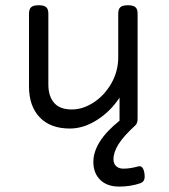

<svg xmlns="http://www.w3.org/2000/svg" viewBox="-20 -476 640 727"><path d="M501 -424.3V-26.9Q501 -9.3 492.7 -1.5Q448.7 38.6 429.2 69.3Q409.7 100.1 409.7 127Q409.7 144 419.9 153.3Q430.2 162.6 447.3 162.6Q472.7 162.6 502.4 154.3Q506.3 153.3 507.8 153.3Q522.5 153.3 526.9 179.7Q527.8 188.5 527.8 191.9Q527.8 202.6 523.7 208.7Q519.5 214.8 511.2 217.8Q474.6 230.5 431.2 230.5Q385.7 230.5 359.6 205.1Q333.5 179.7 333.5 137.2Q333.5 60.5 432.6 -19V-106.4Q399.4 -55.2 348.1 -22.2Q296.9 10.7 244.6 10.7Q170.9 10.7 130.4 -31.7Q89.8 -74.2 89.8 -148.4V-424.3Q89.8 -441.4 97.9 -448.7Q106 -456.1 126 -456.1H127Q147 -456.1 155 -448.7Q163.1 -441.4 163.1 -424.3V-155.8Q163.1 -111.8 184.8 -86.7Q206.5 -61.5 252 -61.5Q293.9 -61.5 334.7 -88.1Q375.5 -114.7 401.6 -160.4Q427.7 -206.1 427.7 -259.8V-424.3Q427.7 -441.4 435.8 -448.7Q443.8 -456.1 463.9 -456.1H464.8Q484.9 -456.1 492.9 -448.7Q501 -441.4 501 -424.3Z"/></svg>

Font: Courier Prime Sans
Style: Regular
Weight: 400
Designer: Alan Dague-Greene
Foundry: Quote-Unquote Apps
Version: Version 3.020